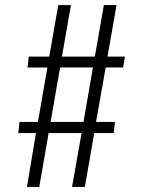

<svg xmlns="http://www.w3.org/2000/svg" viewBox="-20 -735 581 769"><path d="M87.9 13.7 124 -202.1H53.2L58.1 -246.6H131.8L169.9 -464.4H90.3L95.2 -508.3H177.2L213.4 -714.8H264.2L228 -508.3H359.9L396 -714.8H446.8L410.6 -508.3H480.5L473.1 -464.8H403.3L364.7 -246.6H440.4L435.5 -202.1H357.4L319.8 13.7H268.6L306.6 -202.1H174.8L137.2 13.7ZM182.6 -246.6H314.5L352.1 -464.8H220.7Z"/></svg>

Font: Oxygen Light
Style: Regular
Weight: 300
Designer: vernon adams
Foundry: Vernon Adams
Version: Version Release 0.2.3 webfont; ttfautohint (v0.93.3-1d66) -l